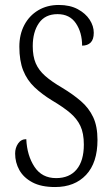

<svg xmlns="http://www.w3.org/2000/svg" viewBox="-20 -744 451 774"><path d="M202 10Q146 10 110.5 -9Q75 -28 58 -58.5Q41 -89 41 -125Q41 -148 53 -165.5Q65 -183 86 -183Q89 -117 119 -71.5Q149 -26 206 -26Q260 -26 289 -61Q318 -96 318 -161Q318 -207 304 -236.5Q290 -266 262 -289.5Q234 -313 190 -339Q149 -364 119 -392.5Q89 -421 73.5 -460Q58 -499 58 -556Q58 -605 78 -643Q98 -681 134 -702.5Q170 -724 217 -724Q262 -724 293.5 -707Q325 -690 341.5 -664.5Q358 -639 358 -612Q358 -585 345.5 -572.5Q333 -560 311 -560Q311 -613 286 -650Q261 -687 212 -687Q162 -687 137 -651Q112 -615 112 -558Q112 -517 124 -489Q136 -461 162 -438Q188 -415 231 -390Q274 -364 306 -336.5Q338 -309 355.5 -272Q373 -235 373 -180Q373 -88 327 -39Q281 10 202 10Z"/></svg>

Font: Noto Serif Ethiopic ExtraCondensed Light
Style: Regular
Weight: 300
Width: 2
Designer: Monotype Design Team
Foundry: Monotype Imaging Inc.
Version: Version 2.102; ttfautohint (v1.8.4.7-5d5b)